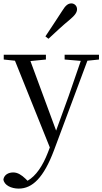

<svg xmlns="http://www.w3.org/2000/svg" viewBox="-30 -838 602 1129"><path d="M237 -624 255 -610C296 -648 336 -686 381 -723C412 -749 423 -766 423 -784C423 -805 406 -818 390 -818C370 -818 355 -806 335 -773C302 -721 269 -673 237 -624ZM350 -488 445 -480 374 -274 300 -70 149 -479 240 -488V-516H-8V-488L58 -481L263 29L252 58C221 138 182 196 132 225L120 213C97 191 74 176 48 176C20 176 -5 189 -10 217C-6 251 36 271 80 271C161 271 227 206 287 47L484 -481L552 -488V-516H350Z"/></svg>

Font: Harano Aji Mincho KR
Style: Regular
Weight: 400
Foundry: Masamichi Hosoda
Version: HaranoAjiMinchoKR-Regular version 20230610;ttx 4.39.4